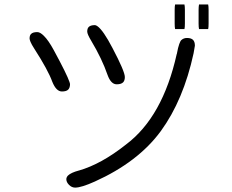

<svg xmlns="http://www.w3.org/2000/svg" viewBox="-20 -794 1040 862"><path d="M406.2 -681.2Q386.2 -681.2 378.4 -672.9Q371.6 -666.5 371.6 -652.3Q371.6 -640.6 389.6 -610.8Q438 -529.8 462.9 -457.5Q478 -415.5 503.9 -415.5Q523.9 -415.5 532.7 -424.3Q540.5 -432.1 540.5 -448.2Q540.5 -473.1 484.9 -578.6Q443.4 -658.2 417.5 -676.3Q410.6 -681.2 406.2 -681.2ZM147.5 -649.9Q127.4 -649.9 119.6 -641.6Q112.8 -635.3 112.8 -621.1Q112.8 -616.2 117.2 -605.5Q121.6 -594.7 133.8 -575.7Q195.8 -479.5 214.8 -426.8Q232.4 -383.3 257.8 -383.3Q277.8 -383.3 286.1 -391.6Q294.4 -399.9 294.4 -417L292 -425.8Q280.8 -459.5 221.7 -568.4Q197.8 -612.8 176.8 -633.3Q160.2 -649.9 147.5 -649.9ZM766.1 -773.9Q764.2 -766.6 764.2 -749V-688.5Q764.2 -671.9 766.1 -663.6H808.1Q810.1 -670.9 810.1 -688.5V-749Q810.1 -765.6 808.1 -773.9ZM914.6 -663.6Q916.5 -670.9 916.5 -688.5V-749Q916.5 -765.6 914.6 -773.9H873.5Q871.6 -764.6 871.6 -749V-688.5Q871.6 -671.9 873.5 -663.6ZM819.3 -623.5Q804.7 -623.5 794.4 -614.3Q790 -610.8 784.7 -596.2Q779.3 -581.5 773.9 -551.8L773.4 -551.3Q710.4 -268.6 545.4 -145Q434.6 -57.1 334 -28.3H333.5Q298.8 -19 285.2 -5.9Q277.8 2 277.8 10.7Q277.8 23.9 290 36.1Q302.2 48.3 317.4 48.3Q345.2 48.3 405.8 21Q600.6 -66.9 702.1 -205.6Q803.7 -345.2 849.1 -554.7L855 -588.9Q855 -606.9 846.4 -615.2Q837.9 -623.5 819.3 -623.5Z"/></svg>

Font: YuPearl-ExtraLight
Style: ExtraLight
Weight: 200
Designer: Max Yao
Foundry: Max-Everyday
Version: Version 1.011; ttfautohint (v1.8.3)